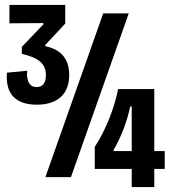

<svg xmlns="http://www.w3.org/2000/svg" viewBox="-20 -714 701 774"><path d="M128 -292Q65 -292 34 -324Q3 -356 8 -421L90 -429Q86 -402 95.5 -382.5Q105 -363 128 -363Q165 -363 165 -412Q165 -445 142.5 -465Q120 -485 68 -497V-525L155 -616V-621L18 -620V-694H243V-619L162 -532V-528Q213 -517 236 -487.5Q259 -458 259 -412Q259 -354 225 -323Q191 -292 128 -292ZM163 0 396 -660H499L266 0ZM362 -33V-122Q396 -174 421 -237.5Q446 -301 456 -355H602V-105H644V-33H602V40H511V-33ZM438 -105H511V-285H505Q495 -238 477.5 -192.5Q460 -147 438 -110Z"/></svg>

Font: Bricolage Grotesque 96pt Condensed Medium
Style: Regular
Weight: 500
Width: 3
Designer: Mathieu Triay
Foundry: Atelier Triay
Version: Version 1.001; ttfautohint (v1.8.4.7-5d5b);gftools[0.9.33.de